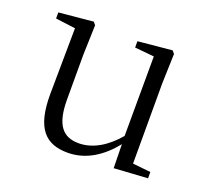

<svg xmlns="http://www.w3.org/2000/svg" viewBox="-97 -638 842 773"><g transform="rotate(20 324.0 -252.0)"><path d="M458 9 602 0V-27L525 -35V-379L529 -506L519 -518L373 -504V-477L456 -469L455 -128C407 -71 350 -37 291 -37C224 -37 187 -76 187 -187V-379L191 -506L181 -518L34 -504V-478L119 -467L116 -185C115 -37 167 14 262 14C340 14 405 -29 456 -93Z"/></g></svg>

Font: Noto Serif HK Light
Style: Regular
Weight: 300
Designer: Ryoko NISHIZUKA 西塚涼子 (kana & ideographs); Frank Grießhammer (Latin, Greek & Cyrillic); Wenlong ZHANG 张文龙 (bopomofo); San
Foundry: Adobe
Version: Version 2.001;hotconv 1.1.0;makeotfexe 2.6.0